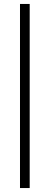

<svg xmlns="http://www.w3.org/2000/svg" viewBox="-20 -718 250 970"><path d="M130 232V-698H81V232Z"/></svg>

Font: Libertinus Sans
Style: Regular
Weight: 400
Designer: Philipp H. Poll, Khaled Hosny
Foundry: Caleb Maclennan
Version: Version 7.050;RELEASE